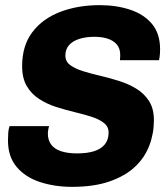

<svg xmlns="http://www.w3.org/2000/svg" viewBox="-20 -716 642 746"><path d="M260 10Q193 10 136 -8.5Q79 -27 45 -67Q11 -107 11 -170Q11 -185 12 -199.5Q13 -214 17 -226H171Q169 -221 167.5 -212.5Q166 -204 166 -196Q166 -173 178 -155.5Q190 -138 215.5 -129Q241 -120 280 -120Q320 -120 347 -129Q374 -138 388 -156Q402 -174 402 -201Q402 -224 383.5 -238.5Q365 -253 335 -262.5Q305 -272 269.5 -280.5Q234 -289 198 -300.5Q162 -312 132 -331.5Q102 -351 84 -381.5Q66 -412 66 -459Q66 -539 106 -591.5Q146 -644 214.5 -670Q283 -696 367 -696Q433 -696 486.5 -678Q540 -660 571 -622.5Q602 -585 602 -525Q602 -518 601.5 -508Q601 -498 598 -482H446Q447 -492 447 -496Q447 -500 447 -504Q447 -537 420.5 -555Q394 -573 346 -573Q314 -573 288.5 -565Q263 -557 248.5 -541Q234 -525 234 -500Q234 -477 253 -463Q272 -449 302.5 -439.5Q333 -430 369.5 -421.5Q406 -413 442.5 -401.5Q479 -390 509.5 -371.5Q540 -353 559 -323.5Q578 -294 578 -249Q578 -197 560 -150Q542 -103 504 -67.5Q466 -32 405.5 -11Q345 10 260 10Z"/></svg>

Font: Chivo Mono
Style: Bold Italic
Weight: 700
Italic angle: -8.05°
Monospace: yes
Version: Version 1.008